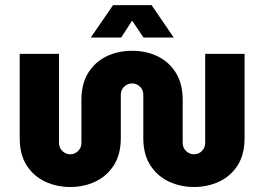

<svg xmlns="http://www.w3.org/2000/svg" viewBox="-20 -725 1042 757"><path d="M257 12.3Q203.7 12.3 158.2 -8.8Q112.7 -30 85.2 -72.8Q57.7 -115.7 57.7 -180.7V-512.7H212.7V-161.3Q212.7 -149 218.7 -138.8Q224.7 -128.7 235 -122.7Q245.3 -116.7 257 -116.7Q269 -116.7 279 -122.7Q289 -128.7 295 -138.8Q301 -149 301 -161.3V-331.7Q301 -393.7 327.2 -436.7Q353.3 -479.7 398.5 -502.2Q443.7 -524.7 500.7 -524.7Q558 -524.7 603 -502.2Q648 -479.7 674.2 -436.7Q700.3 -393.7 700.3 -331.7V-161.3Q700.3 -149 706.3 -138.8Q712.3 -128.7 722.7 -122.7Q733 -116.7 744.7 -116.7Q757.3 -116.7 767.2 -122.7Q777 -128.7 783 -138.8Q789 -149 789 -161.3V-512.7H944.3V-180.7Q944.3 -115.7 916.8 -72.8Q889.3 -30 843.8 -8.8Q798.3 12.3 744.7 12.3Q692 12.3 646.5 -8.8Q601 -30 573 -72.8Q545 -115.7 545 -180.7V-351Q545 -364.3 539 -374.2Q533 -384 523.2 -390Q513.3 -396 500.7 -396Q489 -396 478.7 -390Q468.3 -384 462.3 -374.2Q456.3 -364.3 456.3 -351V-180.7Q456.3 -115.7 428.5 -72.8Q400.7 -30 355.5 -8.8Q310.3 12.3 257 12.3ZM338 -577 425.7 -704.7H577.7L665 -577H545.7L501 -643.7L457.7 -577Z"/></svg>

Font: MuseoModerno Thin
Style: Regular
Weight: 100
Designer: Pablo Cosgaya, Héctor Gatti, Marcela Romero, and the Authors of The MuseoModerno Project.
Foundry: Omnibus-Type Team
Version: Version 1.003